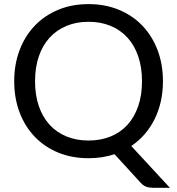

<svg xmlns="http://www.w3.org/2000/svg" viewBox="-20 -744 840 912"><path d="M146.5 -358Q146.5 -292 164.5 -239.8Q182.5 -187.5 215.8 -151.2Q249 -115 296 -95.8Q343 -76.5 400.5 -76.5Q458.5 -76.5 505.5 -95.8Q552.5 -115 585.5 -151.2Q618.5 -187.5 636.5 -239.8Q654.5 -292 654.5 -358Q654.5 -424 636.5 -476.5Q618.5 -529 585.5 -565.2Q552.5 -601.5 505.5 -621Q458.5 -640.5 400.5 -640.5Q343 -640.5 296 -621Q249 -601.5 215.8 -565.2Q182.5 -529 164.5 -476.5Q146.5 -424 146.5 -358ZM787 148H707Q689 148 675 143Q661 138 649.5 125.5L524 -11.5Q467 7.5 400.5 7.5Q321.5 7.5 256.5 -19.2Q191.5 -46 145 -94.5Q98.5 -143 73 -210.2Q47.5 -277.5 47.5 -358Q47.5 -438.5 73 -505.8Q98.5 -573 145 -621.8Q191.5 -670.5 256.5 -697.5Q321.5 -724.5 400.5 -724.5Q479.5 -724.5 544.8 -697.5Q610 -670.5 656.5 -621.8Q703 -573 728.5 -505.8Q754 -438.5 754 -358Q754 -307.5 743.8 -262Q733.5 -216.5 714 -177.2Q694.5 -138 666.5 -106Q638.5 -74 603.5 -50.5Z"/></svg>

Font: Lato 2
Style: Regular
Weight: 400
Designer: Lukasz Dziedzic with Adam Twardoch and Botio Nikoltchev
Foundry: tyPoland Lukasz Dziedzic
Version: Version 2.015; 2015-08-06; http://www.latofonts.com/